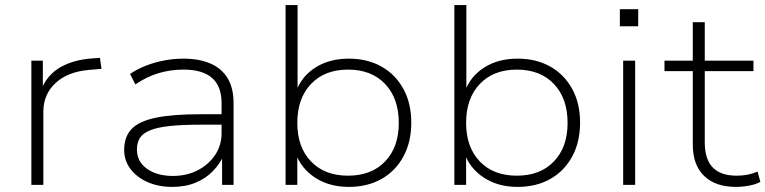

<svg xmlns="http://www.w3.org/2000/svg" viewBox="-20 -725 3002 753"><path d="M103 0V-487H148V-374H142Q166 -433 218 -462Q270 -491 342 -496L372 -498L378 -455L331 -451Q246 -444 198 -399.5Q150 -355 150 -287V0Z M655 8Q601 8 558.5 -11Q516 -30 491.5 -62.5Q467 -95 467 -137Q467 -189 496.5 -219.5Q526 -250 592 -263.5Q658 -277 767 -277H862V-236H770Q696 -236 647.5 -231Q599 -226 570 -214.5Q541 -203 529 -184.5Q517 -166 517 -139Q517 -91 556.5 -63Q596 -35 658 -35Q712 -35 755 -57Q798 -79 823.5 -117Q849 -155 849 -202V-320Q849 -387 811.5 -419.5Q774 -452 700 -452Q648 -452 601.5 -438Q555 -424 511 -394L490 -435Q518 -454 552.5 -467.5Q587 -481 624.5 -488Q662 -495 699 -495Q761 -495 805 -476Q849 -457 872.5 -418.5Q896 -380 896 -320V0H851V-117H858Q843 -83 815 -54Q787 -25 747 -8.5Q707 8 655 8Z M1348 8Q1272 8 1217 -27.5Q1162 -63 1140 -122H1146V0H1100V-705H1147V-366H1141Q1163 -426 1217.5 -460.5Q1272 -495 1348 -495Q1421 -495 1476 -464Q1531 -433 1562 -376.5Q1593 -320 1593 -244Q1593 -168 1562 -111Q1531 -54 1476 -23Q1421 8 1348 8ZM1345 -36Q1437 -36 1490.5 -92Q1544 -148 1544 -243Q1544 -339 1490.5 -395.5Q1437 -452 1345 -452Q1253 -452 1199.5 -395.5Q1146 -339 1146 -243Q1146 -148 1199.5 -92Q1253 -36 1345 -36Z M2010 8Q1934 8 1879 -27.5Q1824 -63 1802 -122H1808V0H1762V-705H1809V-366H1803Q1825 -426 1879.5 -460.5Q1934 -495 2010 -495Q2083 -495 2138 -464Q2193 -433 2224 -376.5Q2255 -320 2255 -244Q2255 -168 2224 -111Q2193 -54 2138 -23Q2083 8 2010 8ZM2007 -36Q2099 -36 2152.5 -92Q2206 -148 2206 -243Q2206 -339 2152.5 -395.5Q2099 -452 2007 -452Q1915 -452 1861.5 -395.5Q1808 -339 1808 -243Q1808 -148 1861.5 -92Q1915 -36 2007 -36Z M2411 -622V-689H2483V-622ZM2424 0V-487H2471V0Z M2866 8Q2786 8 2741.5 -35Q2697 -78 2697 -158V-446H2586V-487H2697V-638H2744V-487H2935V-446H2744V-167Q2744 -100 2775.5 -68Q2807 -36 2869 -36Q2892 -36 2912.5 -40Q2933 -44 2951 -52L2962 -12Q2948 -3 2920.5 2.5Q2893 8 2866 8Z"/></svg>

Font: Nunito Sans 10pt SemiExpanded ExtraLight
Style: Regular
Weight: 250
Width: 6
Designer: Vernon Adams
Foundry: Vernon Adams
Version: Version 3.101;gftools[0.9.27]